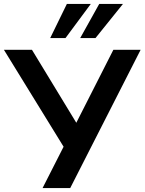

<svg xmlns="http://www.w3.org/2000/svg" viewBox="-32 -959 737 979"><path d="M185 0 305 -236 302 -195 -12 -705H131L362 -325H353L546 -705H685L326 0ZM224 -765 309 -939H431L302 -765ZM377 -765 474 -939H595L455 -765Z"/></svg>

Font: Nunito Sans 9pt
Style: Bold
Weight: 700
Version: Version 3.101;gftools[0.9.27]